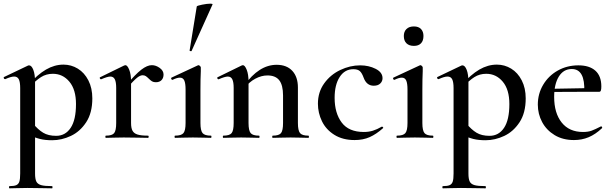

<svg xmlns="http://www.w3.org/2000/svg" viewBox="-24 -751 3331 1046"><path d="M28 263Q53 263 65 257.5Q77 252 81.5 238Q86 224 86 194V-271Q86 -304 78.5 -319Q71 -334 53 -334Q36 -334 5 -320H3Q-1 -320 -3 -324.5Q-5 -329 -3 -331L129 -394Q131 -395 134 -395Q148 -395 157.5 -370.5Q167 -346 167 -304V194Q167 224 174 238Q181 252 200 257.5Q219 263 260 263Q262 263 262 269Q262 275 260 275Q223 275 203 274L126 273L69 274Q54 275 28 275Q25 275 25 269Q25 263 28 263ZM128 -18 155 -79Q183 -45 211 -28Q239 -11 282 -11Q332 -11 361 -54.5Q390 -98 390 -184Q390 -263 354 -306Q318 -349 264 -349Q228 -349 199.5 -331Q171 -313 138 -277L129 -287Q180 -345 226.5 -372Q273 -399 322 -399Q364 -399 400 -377Q436 -355 457.5 -313Q479 -271 479 -215Q479 -136 445.5 -85Q412 -34 362 -10.5Q312 13 260 13Q222 13 194 6Q166 -1 128 -18Z M803 -396Q825 -396 846 -381Q867 -366 867 -345Q867 -326 856 -314.5Q845 -303 825 -303Q812 -303 804 -308Q796 -313 786 -323Q777 -332 770 -336.5Q763 -341 753 -341Q740 -341 723.5 -328Q707 -315 667 -271L660 -283Q714 -347 746 -371.5Q778 -396 803 -396ZM553 -12Q587 -12 598 -26Q609 -40 609 -81V-272Q609 -304 601.5 -319Q594 -334 577 -334Q562 -334 527 -319H526Q522 -319 520 -324Q518 -329 521 -330L652 -394Q658 -396 659 -396Q670 -396 680 -371Q690 -346 690 -306V-81Q690 -53 698 -38.5Q706 -24 725.5 -18Q745 -12 782 -12Q786 -12 786 -6Q786 0 782 0Q748 0 728 -1L650 -2L592 -1Q578 0 553 0Q550 0 550 -6Q550 -12 553 -12Z M930 -12Q964 -12 975.5 -26Q987 -40 987 -81V-263Q987 -297 980 -312.5Q973 -328 956 -328Q940 -328 916 -316H915Q911 -316 909 -321Q907 -326 910 -328L1054 -395L1057 -396Q1061 -396 1065.5 -391.5Q1070 -387 1070 -384V-363Q1068 -321 1068 -264V-81Q1068 -40 1079.5 -26Q1091 -12 1125 -12Q1128 -12 1128 -6Q1128 0 1125 0Q1100 0 1085 -1L1027 -2L969 -1Q955 0 930 0Q927 0 927 -6Q927 -12 930 -12ZM1016 -472Q1013 -472 1010.5 -473.5Q1008 -475 1009 -476L1048 -716Q1050 -720 1077 -725.5Q1104 -731 1122 -731Q1135 -731 1134 -727L1020 -474Q1020 -472 1016 -472Z M1462 -12Q1496 -12 1507 -26Q1518 -40 1518 -81V-231Q1518 -287 1497.5 -313.5Q1477 -340 1433 -340Q1400 -340 1366.5 -322Q1333 -304 1312 -274L1307 -286Q1387 -398 1483 -398Q1538 -398 1568.5 -365Q1599 -332 1599 -274V-81Q1599 -40 1610.5 -26Q1622 -12 1656 -12Q1659 -12 1659 -6Q1659 0 1656 0Q1631 0 1616 -1L1559 -2L1502 -1Q1487 0 1462 0Q1459 0 1459 -6Q1459 -12 1462 -12ZM1193 -12Q1227 -12 1238 -26Q1249 -40 1249 -81V-272Q1249 -304 1241.5 -319Q1234 -334 1217 -334Q1202 -334 1167 -319H1166Q1162 -319 1160 -324Q1158 -329 1161 -330L1292 -394Q1298 -396 1299 -396Q1310 -396 1320 -371Q1330 -346 1330 -306V-81Q1330 -40 1341.5 -26Q1353 -12 1387 -12Q1390 -12 1390 -6Q1390 0 1387 0Q1362 0 1347 -1L1290 -2L1232 -1Q1218 0 1193 0Q1190 0 1190 -6Q1190 -12 1193 -12Z M1708 -186Q1708 -249 1742 -296.5Q1776 -344 1829.5 -369.5Q1883 -395 1938 -395Q1985 -395 2022.5 -376Q2060 -357 2060 -325Q2060 -308 2047.5 -296Q2035 -284 2012 -284Q1973 -284 1957 -328Q1948 -353 1936.5 -363.5Q1925 -374 1901 -374Q1854 -374 1826.5 -331.5Q1799 -289 1799 -218Q1799 -135 1837.5 -83.5Q1876 -32 1958 -32Q1985 -32 2007.5 -39Q2030 -46 2056 -61H2057Q2060 -61 2062.5 -58Q2065 -55 2063 -53Q2026 -20 1990 -4Q1954 12 1908 12Q1843 12 1797.5 -16.5Q1752 -45 1730 -90.5Q1708 -136 1708 -186Z M2139 -12Q2173 -12 2184.5 -26Q2196 -40 2196 -81V-263Q2196 -297 2189 -312.5Q2182 -328 2165 -328Q2149 -328 2125 -316H2124Q2120 -316 2118 -321Q2116 -326 2119 -328L2263 -395L2266 -396Q2270 -396 2274.5 -391.5Q2279 -387 2279 -384V-363Q2277 -321 2277 -264V-81Q2277 -40 2288.5 -26Q2300 -12 2334 -12Q2337 -12 2337 -6Q2337 0 2334 0Q2309 0 2294 -1L2236 -2L2178 -1Q2164 0 2139 0Q2136 0 2136 -6Q2136 -12 2139 -12ZM2176 -555Q2176 -579 2190.5 -593Q2205 -607 2231 -607Q2256 -607 2269.5 -593Q2283 -579 2283 -555Q2283 -529 2269.5 -515Q2256 -501 2231 -501Q2205 -501 2190.5 -515Q2176 -529 2176 -555Z M2389 263Q2414 263 2426 257.5Q2438 252 2442.5 238Q2447 224 2447 194V-271Q2447 -304 2439.5 -319Q2432 -334 2414 -334Q2397 -334 2366 -320H2364Q2360 -320 2358 -324.5Q2356 -329 2358 -331L2490 -394Q2492 -395 2495 -395Q2509 -395 2518.5 -370.5Q2528 -346 2528 -304V194Q2528 224 2535 238Q2542 252 2561 257.5Q2580 263 2621 263Q2623 263 2623 269Q2623 275 2621 275Q2584 275 2564 274L2487 273L2430 274Q2415 275 2389 275Q2386 275 2386 269Q2386 263 2389 263ZM2489 -18 2516 -79Q2544 -45 2572 -28Q2600 -11 2643 -11Q2693 -11 2722 -54.5Q2751 -98 2751 -184Q2751 -263 2715 -306Q2679 -349 2625 -349Q2589 -349 2560.5 -331Q2532 -313 2499 -277L2490 -287Q2541 -345 2587.5 -372Q2634 -399 2683 -399Q2725 -399 2761 -377Q2797 -355 2818.5 -313Q2840 -271 2840 -215Q2840 -136 2806.5 -85Q2773 -34 2723 -10.5Q2673 13 2621 13Q2583 13 2555 6Q2527 -1 2489 -18Z M2906 -181Q2906 -240 2935 -289Q2964 -338 3014.5 -366.5Q3065 -395 3127 -395Q3187 -395 3219.5 -366Q3252 -337 3252 -280Q3252 -265 3249.5 -258Q3247 -251 3241 -251H3159Q3164 -375 3091 -375Q3046 -375 3020.5 -334Q2995 -293 2995 -223Q2995 -135 3036 -83.5Q3077 -32 3152 -32Q3180 -32 3199 -39Q3218 -46 3249 -62L3251 -63Q3253 -63 3255.5 -59Q3258 -55 3256 -53Q3220 -19 3183 -3.5Q3146 12 3103 12Q3042 12 2997.5 -15Q2953 -42 2929.5 -86Q2906 -130 2906 -181ZM2965 -267 3187 -271V-251L2966 -250Z"/></svg>

Font: Cormorant Garamond SemiBold
Style: Regular
Weight: 600
Designer: Christian Thalmann (Catharsis Fonts)
Foundry: Catharsis Fonts
Version: Version 4.000